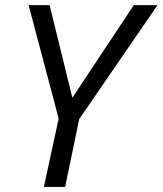

<svg xmlns="http://www.w3.org/2000/svg" viewBox="-20 -734 639 754"><path d="M152.3 0 210.4 -268.6 92.3 -713.9H174.8L264.2 -350.1L505.4 -713.9H598.6L291 -266.1L235.8 0Z"/></svg>

Font: Open Sans
Style: Italic
Weight: 400
Italic angle: -12°
Designer: Monotype Design Team
Foundry: Monotype Imaging Inc.
Version: Version 3.000; ttfautohint (v1.8.4)